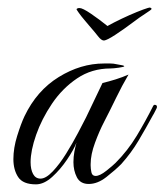

<svg xmlns="http://www.w3.org/2000/svg" viewBox="-20 -477 430 502"><path d="M366 -456Q371 -458 374 -456.5Q377 -455 376 -453Q375 -451 359.5 -441Q344 -431 331 -421Q303 -400 281.5 -386Q260 -372 252 -371Q245 -371 236.5 -382Q228 -393 214 -409Q209 -415 200.5 -425Q192 -435 186 -443.5Q180 -452 180 -453Q182 -456 188 -456Q196 -456 218 -441Q240 -426 261 -409Q277 -418 298 -428Q319 -438 337.5 -445.5Q356 -453 366 -456ZM74 5Q40 5 27.5 -14Q15 -33 15 -61Q15 -90 25 -122Q35 -154 44 -173Q76 -240 133.5 -275.5Q191 -311 252 -311Q260 -311 268.5 -311Q277 -311 285 -309Q305 -306 305 -304Q305 -302 290.5 -300Q276 -298 269 -298Q220 -298 181.5 -272Q143 -246 116 -206Q89 -166 74.5 -124.5Q60 -83 60 -53Q60 -34 66.5 -22Q73 -10 86 -10Q100 -10 118 -29Q136 -48 153 -75.5Q170 -103 184 -129.5Q198 -156 205 -170L248 -260Q265 -264 282.5 -269.5Q300 -275 316 -282Q299 -253 283.5 -221Q268 -189 252 -158Q240 -135 228.5 -104Q217 -73 217 -48V-44Q217 -36 219 -26.5Q221 -17 230 -17Q241 -17 258 -30.5Q275 -44 282 -51Q314 -83 337.5 -122Q361 -161 381 -201Q383 -203 384 -203Q392 -203 390 -195Q390 -195 385.5 -186Q381 -177 380 -176Q361 -141 342 -109Q323 -77 297 -48Q281 -32 258 -14Q235 4 212 4Q190 4 181 -13.5Q172 -31 172 -53Q172 -67 174.5 -80.5Q177 -94 180 -104Q173 -86 155.5 -60Q138 -34 116.5 -14.5Q95 5 74 5Z"/></svg>

Font: Mea Culpa
Style: Regular
Weight: 400
Designer: Robert E. Leuschke
Foundry: Robert E. Leuschke
Version: Version 1.010; ttfautohint (v1.8.3)